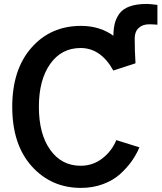

<svg xmlns="http://www.w3.org/2000/svg" viewBox="-20 -919 805 957"><path d="M549.8 -604.5Q544.9 -656.2 544.9 -729.5Q544.9 -768.6 550.8 -796.4Q556.6 -824.2 573.7 -849.1Q590.8 -874 625.5 -886.7Q660.2 -899.4 711.9 -899.4Q727.5 -899.4 764.6 -894.5V-795.9Q741.2 -797.9 723.6 -797.9Q690.4 -797.9 670.9 -779.3Q651.4 -760.7 651.4 -727.5Q651.4 -668.9 655.3 -604.5ZM41 -386.7Q41 -572.3 136.7 -681.2Q232.4 -790 383.8 -790Q481.4 -790 551.3 -736.3Q621.1 -682.6 655.3 -603.5L544.9 -567.4Q482.4 -679.7 381.8 -679.7Q286.1 -679.7 230 -600.1Q173.8 -520.5 173.8 -386.7Q173.8 -251 230.5 -171.9Q287.1 -92.8 381.8 -92.8Q443.4 -92.8 490.7 -129.9Q538.1 -167 559.6 -220.7L674.8 -184.6Q660.2 -149.4 637.2 -116.7Q614.3 -84 579.6 -52.2Q544.9 -20.5 494.1 -1.5Q443.4 17.6 383.8 17.6Q235.4 17.6 138.2 -90.3Q41 -198.2 41 -386.7Z"/></svg>

Font: Gothic A1
Style: Bold
Weight: 700
Version: Version 2.50